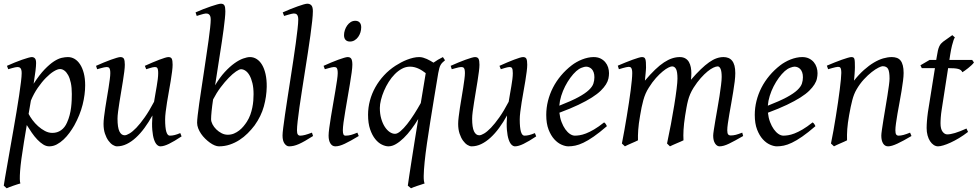

<svg xmlns="http://www.w3.org/2000/svg" viewBox="-23 -762 5225 1026"><path d="M297.9 -393.1Q284.7 -393.1 264.6 -380.9Q244.6 -368.7 222.7 -346.4Q200.7 -324.2 179.2 -293.2Q157.7 -262.2 142.1 -224.6L129.9 -153.3Q137.2 -138.7 150.4 -120.8Q163.6 -103 180.7 -87.6Q197.8 -72.3 217.3 -62Q236.8 -51.8 256.8 -51.8Q283.2 -51.8 303.5 -66.2Q323.7 -80.6 335 -106.9Q343.8 -126 349.1 -146.7Q354.5 -167.5 356.9 -187.7Q359.4 -208 360.1 -226.6Q360.8 -245.1 360.8 -259.8Q360.8 -293.9 355.5 -319.1Q350.1 -344.2 341.1 -360.6Q332 -377 320.8 -385Q309.6 -393.1 297.9 -393.1ZM169.9 -424.8Q169.9 -410.2 166.7 -383.8Q163.6 -357.4 156.7 -314.5Q188 -362.8 215.3 -391.1Q242.7 -419.4 265.4 -434.1Q288.1 -448.7 306.6 -452.9Q325.2 -457 339.8 -457Q358.9 -457 375.5 -447.3Q392.1 -437.5 404.8 -418.2Q417.5 -398.9 424.8 -370.8Q432.1 -342.8 432.1 -306.2Q432.1 -257.3 418.5 -202.6Q404.8 -147.9 374 -91.8Q362.8 -72.3 348.4 -52.5Q334 -32.7 316.9 -16.6Q299.8 -0.5 280.5 9.8Q261.2 20 240.2 20Q223.6 20 207.8 10Q191.9 0 176.5 -16.1Q161.1 -32.2 147 -52.7Q132.8 -73.2 120.1 -93.8L105 -2.9Q88.4 97.7 84.5 151.1Q80.6 204.6 85.9 218.3Q78.6 220.2 68.8 223.4Q59.1 226.6 48.6 230.2Q38.1 233.9 28.6 237.5Q19 241.2 12.7 244.1L-2.9 230Q-1 215.8 4.2 186Q9.3 156.2 16.4 116.2Q23.4 76.2 31.7 28.8Q40 -18.6 48.6 -67.4Q57.1 -116.2 65.2 -164.1Q73.2 -211.9 79.3 -252.7Q85.4 -293.5 89.1 -324.5Q92.8 -355.5 92.8 -371.1Q92.8 -382.3 90.8 -388.9Q88.9 -395.5 85.4 -398.7Q82 -401.9 78.1 -402.8Q74.2 -403.8 69.8 -403.8Q65.4 -403.8 57.4 -402.1Q49.3 -400.4 41 -397.9Q31.7 -395.5 21 -392.1L14.2 -410.2Q34.7 -419.4 55.7 -428Q76.7 -436.5 95 -442.9Q113.3 -449.2 127.2 -453.1Q141.1 -457 147 -457Q156.7 -457 163.3 -450.4Q169.9 -443.8 169.9 -424.8Z M947.3 -33.2Q907.7 -6.8 880.1 6.6Q852.5 20 834 20Q824.7 20 815.7 11.5Q806.6 2.9 800 -16.6Q793.5 -36.1 790.8 -67.6Q788.1 -99.1 791.5 -145Q771.5 -108.9 749.3 -78.6Q727.1 -48.3 703.1 -26.4Q679.2 -4.4 653.8 7.8Q628.4 20 602.1 20Q592.3 20 579.8 12.5Q567.4 4.9 556.4 -10.3Q545.4 -25.4 537.8 -47.9Q530.3 -70.3 530.3 -100.1Q530.3 -114.7 533 -137.2Q535.6 -159.7 539.6 -185.5Q543.5 -211.4 548.3 -239.3Q553.2 -267.1 557.1 -292.5Q561 -317.9 563.7 -338.4Q566.4 -358.9 566.4 -371.1Q566.4 -382.3 564.9 -388.9Q563.5 -395.5 560.8 -398.7Q558.1 -401.9 554.4 -402.8Q550.8 -403.8 546.4 -403.8Q542 -403.8 533.7 -402.1Q525.4 -400.4 517.1 -397.9Q507.3 -395.5 496.1 -392.1L490.2 -410.2Q510.7 -419.4 531.5 -428Q552.2 -436.5 569.8 -442.9Q587.4 -449.2 600.8 -453.1Q614.3 -457 620.1 -457Q634.3 -457 639.2 -447.8Q644 -438.5 644 -416Q644 -401.9 641.1 -378.9Q638.2 -356 633.8 -328.6Q629.4 -301.3 624.5 -272Q619.6 -242.7 615.2 -215.3Q610.8 -188 607.9 -165Q605 -142.1 605 -127.9Q605 -81.1 615 -60.1Q625 -39.1 643.1 -39.1Q652.8 -39.1 668.9 -48.6Q685.1 -58.1 705.6 -79.3Q726.1 -100.6 750.2 -134.8Q774.4 -168.9 800.3 -218.3Q803.7 -239.3 807.4 -260.5Q811 -281.7 814.5 -301.5Q817.9 -321.3 820.1 -339.1Q822.3 -356.9 822.3 -371.1Q822.3 -382.3 821 -388.9Q819.8 -395.5 817.4 -398.7Q814.9 -401.9 811.8 -402.8Q808.6 -403.8 804.2 -403.8Q799.8 -403.8 792.2 -402.1Q784.7 -400.4 776.9 -397.9Q768.1 -395.5 758.3 -392.1L751 -410.2Q771.5 -419.4 791.5 -428Q811.5 -436.5 828.4 -442.9Q845.2 -449.2 857.9 -453.1Q870.6 -457 877 -457Q890.6 -457 895 -447.8Q899.4 -438.5 899.4 -416Q899.4 -401.9 896.5 -379.2Q893.6 -356.4 889.2 -329.3Q884.8 -302.2 879.4 -272.7Q874 -243.2 869.6 -215.6Q865.2 -188 862.3 -164.1Q859.4 -140.1 859.4 -124Q859.4 -79.6 865.7 -58.3Q872.1 -37.1 884.3 -37.1Q897 -37.1 909.9 -40.3Q922.9 -43.5 940.4 -50.8Z M1265.1 -392.1Q1255.9 -392.1 1238.3 -380.1Q1220.7 -368.2 1199.5 -346.4Q1178.2 -324.7 1156 -295.2Q1133.8 -265.6 1115.7 -230.5Q1110.4 -195.3 1107.7 -167.7Q1105 -140.1 1105 -125Q1105 -112.3 1112.5 -97.7Q1120.1 -83 1132.8 -70.6Q1145.5 -58.1 1161.4 -50Q1177.2 -42 1194.3 -42Q1211.9 -42 1227.1 -48.3Q1242.2 -54.7 1255.1 -64.7Q1268.1 -74.7 1278.3 -87.2Q1288.6 -99.6 1296.4 -111.8Q1307.6 -129.4 1314.5 -148.4Q1321.3 -167.5 1325.2 -186.5Q1329.1 -205.6 1330.6 -223.9Q1332 -242.2 1332 -258.8Q1332 -292.5 1325.9 -317.6Q1319.8 -342.8 1310.3 -359.4Q1300.8 -376 1288.8 -384Q1276.9 -392.1 1265.1 -392.1ZM1402.3 -297.9Q1401.4 -246.1 1387 -193.6Q1372.6 -141.1 1337.4 -91.8Q1320.8 -69.8 1300.5 -49.6Q1280.3 -29.3 1256.3 -13.9Q1232.4 1.5 1205.1 10.7Q1177.7 20 1147 20Q1136.7 20 1124.3 14.9Q1111.8 9.8 1098.9 0.5Q1085.9 -8.8 1073.5 -21Q1061 -33.2 1051.5 -47.1Q1042 -61 1036.1 -76.2Q1030.3 -91.3 1030.3 -106Q1030.3 -118.7 1033.4 -146Q1036.6 -173.3 1041.7 -210Q1046.9 -246.6 1053.5 -289.6Q1060.1 -332.5 1066.7 -377.2Q1073.2 -421.9 1079.8 -465.6Q1086.4 -509.3 1091.6 -546.9Q1096.7 -584.5 1099.9 -613.3Q1103 -642.1 1103 -657.2Q1103 -668.5 1100.6 -675Q1098.1 -681.6 1094.2 -684.8Q1090.3 -688 1085.9 -689Q1081.5 -689.9 1077.1 -689.9Q1072.8 -689.9 1064.7 -687.7Q1056.6 -685.5 1048.3 -683.1Q1039.1 -680.2 1028.3 -676.8L1022 -695.8Q1042.5 -705.1 1064 -713.4Q1085.4 -721.7 1104.2 -728Q1123 -734.4 1137.2 -738.3Q1151.4 -742.2 1157.2 -742.2Q1170.9 -742.2 1176 -733.4Q1181.2 -724.6 1181.2 -702.1Q1181.2 -687 1178.7 -662.4Q1176.3 -637.7 1172.1 -606.2Q1168 -574.7 1162.4 -537.8Q1156.7 -501 1150.6 -461.9Q1144.5 -422.9 1138.4 -383.1Q1132.3 -343.3 1126.5 -306.2Q1151.4 -348.1 1178 -377Q1204.6 -405.8 1229.5 -423.6Q1254.4 -441.4 1276.1 -449.2Q1297.9 -457 1313 -457Q1332 -457 1348.6 -446.5Q1365.2 -436 1377.2 -416Q1389.2 -396 1396 -366.2Q1402.8 -336.4 1402.3 -297.9Z M1649.9 -35.2Q1626 -20 1607.7 -9.5Q1589.4 1 1574.5 7.6Q1559.6 14.2 1546.9 17.1Q1534.2 20 1522 20Q1508.3 20 1497.6 5.4Q1486.8 -9.3 1486.8 -38.1Q1486.8 -50.3 1490.5 -79.6Q1494.1 -108.9 1500 -149.4Q1505.9 -189.9 1513.4 -238.5Q1521 -287.1 1528.8 -337.9Q1536.6 -388.7 1544.2 -438.5Q1551.8 -488.3 1557.6 -531.2Q1563.5 -574.2 1567.1 -607.2Q1570.8 -640.1 1570.8 -657.2Q1570.8 -668.5 1568.6 -675Q1566.4 -681.6 1563 -684.8Q1559.6 -688 1554.9 -689Q1550.3 -689.9 1545.9 -689.9Q1542 -689.9 1533.4 -687.7Q1524.9 -685.5 1516.6 -683.1Q1506.8 -680.2 1495.1 -676.8L1487.8 -695.8Q1508.3 -705.1 1529.1 -713.4Q1549.8 -721.7 1567.6 -728Q1585.4 -734.4 1599.1 -738.3Q1612.8 -742.2 1619.1 -742.2Q1632.8 -742.2 1640.9 -733.4Q1648.9 -724.6 1648.9 -702.1Q1648.9 -683.1 1645.3 -649.4Q1641.6 -615.7 1635.7 -572.5Q1629.9 -529.3 1622.1 -479.7Q1614.3 -430.2 1606.4 -379.4Q1598.6 -328.6 1590.8 -279.5Q1583 -230.5 1577.1 -188.5Q1571.3 -146.5 1567.6 -114.5Q1564 -82.5 1564 -65.9Q1564 -49.3 1568.6 -43.2Q1573.2 -37.1 1581.1 -37.1Q1592.3 -37.1 1607.2 -41Q1622.1 -44.9 1644 -53.2Z M1894 -35.2Q1871.1 -21.5 1852.8 -11.2Q1834.5 -1 1819.3 6.1Q1804.2 13.2 1792 16.6Q1779.8 20 1769 20Q1752.4 20 1742.7 4.6Q1732.9 -10.7 1732.9 -37.1Q1732.9 -51.8 1736.6 -78.9Q1740.2 -106 1745.6 -138.9Q1751 -171.9 1757.3 -207.8Q1763.7 -243.7 1769 -276.1Q1774.4 -308.6 1778.1 -333.7Q1781.7 -358.9 1781.7 -371.1Q1781.7 -382.3 1780.3 -388.9Q1778.8 -395.5 1776.4 -398.7Q1773.9 -401.9 1770 -402.8Q1766.1 -403.8 1761.7 -403.8Q1757.8 -403.8 1749.8 -402.1Q1741.7 -400.4 1733.4 -397.9Q1724.1 -395.5 1712.9 -392.1L1706.1 -410.2Q1726.6 -419.4 1746.8 -428Q1767.1 -436.5 1784.7 -442.9Q1802.2 -449.2 1815.4 -453.1Q1828.6 -457 1835 -457Q1848.6 -457 1854.2 -447.8Q1859.9 -438.5 1859.9 -416Q1859.9 -401.9 1856.2 -374.3Q1852.5 -346.7 1846.7 -312.5Q1840.8 -278.3 1834.5 -241Q1828.1 -203.6 1822.3 -169.4Q1816.4 -135.3 1812.7 -107.7Q1809.1 -80.1 1809.1 -65.9Q1809.1 -50.8 1812.3 -43.9Q1815.4 -37.1 1823.7 -37.1Q1838.9 -37.1 1852.8 -41Q1866.7 -44.9 1886.7 -53.2ZM1907.2 -616.2Q1907.2 -602.5 1903.1 -589.1Q1898.9 -575.7 1891.1 -564.7Q1883.3 -553.7 1872.1 -546.9Q1860.8 -540 1847.2 -540Q1832 -540 1823.7 -548.8Q1815.4 -557.6 1815.4 -574.2Q1815.4 -587.4 1819.8 -600.8Q1824.2 -614.3 1832 -625.5Q1839.8 -636.7 1850.8 -643.8Q1861.8 -650.9 1875.5 -650.9Q1890.6 -650.9 1898.9 -641.8Q1907.2 -632.8 1907.2 -616.2Z M2087.9 -46.9Q2100.6 -46.9 2117.4 -61.3Q2134.3 -75.7 2152.8 -99.1Q2171.4 -122.6 2190.2 -152.1Q2209 -181.6 2225.6 -211.4L2252 -371.1Q2244.1 -377 2235.1 -383.1Q2226.1 -389.2 2215.6 -394.3Q2205.1 -399.4 2193.1 -402.6Q2181.2 -405.8 2168 -405.8Q2145.5 -405.8 2125 -394.8Q2104.5 -383.8 2086.7 -365.7Q2068.8 -347.7 2054.2 -324.5Q2039.6 -301.3 2029.1 -276.6Q2018.6 -252 2012.7 -228Q2006.8 -204.1 2006.8 -185.1Q2006.8 -153.3 2014.2 -127.9Q2021.5 -102.5 2033.2 -84.5Q2044.9 -66.4 2059.3 -56.6Q2073.7 -46.9 2087.9 -46.9ZM2355 -439.9Q2346.7 -433.1 2341.3 -427.7Q2335.9 -422.4 2331.8 -415.3Q2327.6 -408.2 2324.7 -397.9Q2321.8 -387.7 2318.8 -371.1Q2308.1 -306.2 2297.1 -240.2Q2286.1 -174.3 2276.4 -112.5Q2266.6 -50.8 2258.5 4.6Q2250.5 60.1 2246.1 104Q2241.7 147.9 2241.2 177.7Q2240.7 207.5 2246.1 218.3Q2239.3 220.7 2229.5 223.9Q2219.7 227.1 2209.2 230.5Q2198.7 233.9 2189 237.5Q2179.2 241.2 2173.3 244.1L2156.2 230Q2158.7 211.4 2164.1 176Q2169.4 140.6 2176.8 93.5Q2184.1 46.4 2193.1 -9.8Q2202.1 -65.9 2211.9 -126Q2194.8 -97.7 2175 -71.3Q2155.3 -44.9 2134.5 -24.7Q2113.8 -4.4 2093 7.8Q2072.3 20 2052.7 20Q2036.6 20 2017.6 10.7Q1998.5 1.5 1982.2 -18.8Q1965.8 -39.1 1954.8 -71Q1943.8 -103 1943.8 -148.9Q1943.8 -187.5 1953.9 -224.9Q1963.9 -262.2 1982.9 -296.1Q2002 -330.1 2029.1 -359.4Q2056.2 -388.7 2090.8 -411.1Q2104.5 -419.9 2120.1 -428.2Q2135.7 -436.5 2152.1 -442.9Q2168.5 -449.2 2184.8 -453.1Q2201.2 -457 2216.8 -457Q2227.5 -457 2237.8 -454.1Q2248 -451.2 2257.8 -446.8Q2267.6 -442.4 2276.4 -437.3Q2285.2 -432.1 2293.5 -427.2Q2304.7 -435.5 2317.4 -442.9Q2330.1 -450.2 2343.8 -457Z M2842.3 -33.2Q2802.7 -6.8 2775.1 6.6Q2747.6 20 2729 20Q2719.7 20 2710.7 11.5Q2701.7 2.9 2695.1 -16.6Q2688.5 -36.1 2685.8 -67.6Q2683.1 -99.1 2686.5 -145Q2666.5 -108.9 2644.3 -78.6Q2622.1 -48.3 2598.1 -26.4Q2574.2 -4.4 2548.8 7.8Q2523.4 20 2497.1 20Q2487.3 20 2474.9 12.5Q2462.4 4.9 2451.4 -10.3Q2440.4 -25.4 2432.9 -47.9Q2425.3 -70.3 2425.3 -100.1Q2425.3 -114.7 2428 -137.2Q2430.7 -159.7 2434.6 -185.5Q2438.5 -211.4 2443.4 -239.3Q2448.2 -267.1 2452.1 -292.5Q2456.1 -317.9 2458.7 -338.4Q2461.4 -358.9 2461.4 -371.1Q2461.4 -382.3 2460 -388.9Q2458.5 -395.5 2455.8 -398.7Q2453.1 -401.9 2449.5 -402.8Q2445.8 -403.8 2441.4 -403.8Q2437 -403.8 2428.7 -402.1Q2420.4 -400.4 2412.1 -397.9Q2402.3 -395.5 2391.1 -392.1L2385.3 -410.2Q2405.8 -419.4 2426.5 -428Q2447.3 -436.5 2464.8 -442.9Q2482.4 -449.2 2495.8 -453.1Q2509.3 -457 2515.1 -457Q2529.3 -457 2534.2 -447.8Q2539.1 -438.5 2539.1 -416Q2539.1 -401.9 2536.1 -378.9Q2533.2 -356 2528.8 -328.6Q2524.4 -301.3 2519.5 -272Q2514.6 -242.7 2510.3 -215.3Q2505.9 -188 2502.9 -165Q2500 -142.1 2500 -127.9Q2500 -81.1 2510 -60.1Q2520 -39.1 2538.1 -39.1Q2547.9 -39.1 2564 -48.6Q2580.1 -58.1 2600.6 -79.3Q2621.1 -100.6 2645.3 -134.8Q2669.4 -168.9 2695.3 -218.3Q2698.7 -239.3 2702.4 -260.5Q2706.1 -281.7 2709.5 -301.5Q2712.9 -321.3 2715.1 -339.1Q2717.3 -356.9 2717.3 -371.1Q2717.3 -382.3 2716.1 -388.9Q2714.8 -395.5 2712.4 -398.7Q2710 -401.9 2706.8 -402.8Q2703.6 -403.8 2699.2 -403.8Q2694.8 -403.8 2687.3 -402.1Q2679.7 -400.4 2671.9 -397.9Q2663.1 -395.5 2653.3 -392.1L2646 -410.2Q2666.5 -419.4 2686.5 -428Q2706.5 -436.5 2723.4 -442.9Q2740.2 -449.2 2752.9 -453.1Q2765.6 -457 2772 -457Q2785.6 -457 2790 -447.8Q2794.4 -438.5 2794.4 -416Q2794.4 -401.9 2791.5 -379.2Q2788.6 -356.4 2784.2 -329.3Q2779.8 -302.2 2774.4 -272.7Q2769 -243.2 2764.6 -215.6Q2760.3 -188 2757.3 -164.1Q2754.4 -140.1 2754.4 -124Q2754.4 -79.6 2760.7 -58.3Q2767.1 -37.1 2779.3 -37.1Q2792 -37.1 2804.9 -40.3Q2817.9 -43.5 2835.4 -50.8Z M3056.2 -381.8Q3040 -367.2 3024.7 -346.2Q3009.3 -325.2 2996.8 -300.8Q2984.4 -276.4 2976.1 -249.8Q2967.8 -223.1 2965.8 -197.3Q3029.8 -222.2 3067.1 -242.4Q3104.5 -262.7 3123.5 -280.8Q3142.6 -298.8 3147.9 -315.4Q3153.3 -332 3153.3 -349.1Q3153.3 -364.3 3149.4 -375.2Q3145.5 -386.2 3139.2 -392.8Q3132.8 -399.4 3124.8 -402.6Q3116.7 -405.8 3108.4 -405.8Q3100.6 -405.8 3085.4 -400.1Q3070.3 -394.5 3056.2 -381.8ZM3231.4 -371.1Q3231.4 -357.4 3228.3 -342.3Q3225.1 -327.1 3215.1 -311Q3205.1 -294.9 3187.3 -277.3Q3169.4 -259.8 3139.9 -241Q3110.4 -222.2 3067.9 -201.9Q3025.4 -181.6 2966.3 -159.7Q2969.2 -132.3 2977.8 -109.9Q2986.3 -87.4 2997.8 -71.3Q3009.3 -55.2 3022.7 -46.1Q3036.1 -37.1 3049.3 -37.1Q3059.6 -37.1 3074.2 -39.3Q3088.9 -41.5 3108.2 -48.8Q3127.4 -56.2 3151.6 -70.3Q3175.8 -84.5 3205.1 -107.9Q3210.4 -105 3214.6 -98.4Q3218.8 -91.8 3220.2 -87.9Q3180.2 -53.2 3149.4 -32Q3118.7 -10.7 3094.5 0.7Q3070.3 12.2 3051 16.1Q3031.7 20 3014.2 20Q2998 20 2977.5 11Q2957 2 2939 -17.8Q2920.9 -37.6 2908.4 -69.6Q2896 -101.6 2896 -147.9Q2896 -186 2905.3 -222.9Q2914.6 -259.8 2931.9 -293.7Q2949.2 -327.6 2974.6 -357.9Q3000 -388.2 3032.2 -413.1Q3043.5 -421.9 3057.6 -429.9Q3071.8 -438 3087.2 -444.1Q3102.5 -450.2 3118.4 -453.6Q3134.3 -457 3149.4 -457Q3170.4 -457 3185.8 -449.5Q3201.2 -441.9 3211.4 -429.7Q3221.7 -417.5 3226.6 -402.1Q3231.4 -386.7 3231.4 -371.1Z M3948.2 -35.2Q3902.8 -8.8 3873 5.6Q3843.3 20 3822.3 20Q3808.1 20 3798.1 4.6Q3788.1 -10.7 3788.1 -37.1Q3788.1 -45.9 3791.5 -67.9Q3794.9 -89.8 3799.8 -119.4Q3804.7 -148.9 3810.8 -182.6Q3816.9 -216.3 3821.8 -248.3Q3826.7 -280.3 3830.1 -307.6Q3833.5 -335 3833.5 -351.1Q3833.5 -381.3 3827.4 -394.3Q3821.3 -407.2 3812.5 -407.2Q3803.2 -407.2 3789.1 -400.6Q3774.9 -394 3757.8 -380.1Q3740.7 -366.2 3721.4 -344.5Q3702.1 -322.8 3683.1 -293Q3672.4 -275.9 3665.3 -259.3Q3658.2 -242.7 3653.6 -224.9Q3648.9 -207 3645.5 -187.3Q3642.1 -167.5 3638.2 -144Q3631.3 -99.6 3629.6 -67.9Q3627.9 -36.1 3629.4 -12.2Q3622.6 -8.8 3612.8 -4.6Q3603 -0.5 3592.8 3.9Q3582.5 8.3 3573 12.5Q3563.5 16.6 3557.1 20L3541.5 4.9Q3552.2 -44.9 3562.3 -98.6Q3572.3 -152.3 3580.1 -200.4Q3587.9 -248.5 3592.5 -286.1Q3597.2 -323.7 3597.2 -341.8Q3597.2 -378.9 3589.6 -393.1Q3582 -407.2 3568.4 -407.2Q3562 -407.2 3548.8 -400.9Q3535.6 -394.5 3518.6 -380.6Q3501.5 -366.7 3482.2 -345.2Q3462.9 -323.7 3444.3 -293.9Q3434.1 -278.3 3427 -261.7Q3419.9 -245.1 3414.8 -226.8Q3409.7 -208.5 3405.5 -188Q3401.4 -167.5 3397.5 -144Q3389.6 -99.6 3387.5 -67.6Q3385.3 -35.6 3386.2 -12.2Q3379.9 -8.8 3370.4 -4.6Q3360.8 -0.5 3350.8 3.9Q3340.8 8.3 3331.5 12.5Q3322.3 16.6 3316.4 20L3300.3 4.9Q3307.1 -29.3 3313.7 -66.7Q3320.3 -104 3326.4 -141.1Q3332.5 -178.2 3337.9 -213.6Q3343.3 -249 3347.2 -279.3Q3351.1 -309.6 3353.3 -333.3Q3355.5 -356.9 3355.5 -371.1Q3355.5 -382.3 3354 -388.9Q3352.5 -395.5 3349.9 -399.2Q3347.2 -402.8 3343.8 -403.8Q3340.3 -404.8 3336.4 -404.8Q3331.5 -404.8 3323 -402.8Q3314.5 -400.9 3305.7 -398.4Q3295.4 -395.5 3284.2 -392.1L3278.3 -411.1Q3298.8 -419.9 3319.3 -428.2Q3339.8 -436.5 3357.4 -442.9Q3375 -449.2 3388.2 -453.1Q3401.4 -457 3407.2 -457Q3414.6 -457 3418.9 -454.6Q3423.3 -452.1 3425.5 -446Q3427.7 -439.9 3428.5 -429Q3429.2 -418 3429.2 -400.9Q3429.2 -395.5 3428.5 -387.5Q3427.7 -379.4 3427 -369.9Q3426.3 -360.4 3425 -350.1Q3423.8 -339.8 3423.3 -331.1Q3452.1 -365.2 3477.3 -389.4Q3502.4 -413.6 3525.1 -428.5Q3547.9 -443.4 3568.6 -450.2Q3589.4 -457 3609.4 -457Q3627.4 -457 3639.6 -449.7Q3651.9 -442.4 3658.7 -430.2Q3665.5 -418 3668.5 -402.6Q3671.4 -387.2 3671.4 -371.1Q3671.4 -361.8 3670.9 -354.2Q3670.4 -346.7 3669.4 -335.9Q3697.8 -368.7 3721.7 -391.6Q3745.6 -414.6 3766.4 -429.2Q3787.1 -443.8 3805.9 -450.4Q3824.7 -457 3843.3 -457Q3857.4 -457 3869.1 -452.4Q3880.9 -447.8 3889.2 -437.5Q3897.5 -427.2 3901.9 -410.9Q3906.2 -394.5 3906.2 -371.1Q3906.2 -352.5 3903.1 -326.4Q3899.9 -300.3 3895 -271Q3890.1 -241.7 3884.8 -210.9Q3879.4 -180.2 3874.5 -152.6Q3869.6 -125 3866.5 -102.3Q3863.3 -79.6 3863.3 -65.9Q3863.3 -49.3 3868.2 -43.7Q3873 -38.1 3881.3 -38.1Q3895.5 -38.1 3909.4 -41.7Q3923.3 -45.4 3943.4 -53.2Z M4170.4 -381.8Q4154.3 -367.2 4138.9 -346.2Q4123.5 -325.2 4111.1 -300.8Q4098.6 -276.4 4090.3 -249.8Q4082 -223.1 4080.1 -197.3Q4144 -222.2 4181.4 -242.4Q4218.8 -262.7 4237.8 -280.8Q4256.8 -298.8 4262.2 -315.4Q4267.6 -332 4267.6 -349.1Q4267.6 -364.3 4263.7 -375.2Q4259.8 -386.2 4253.4 -392.8Q4247.1 -399.4 4239 -402.6Q4231 -405.8 4222.7 -405.8Q4214.8 -405.8 4199.7 -400.1Q4184.6 -394.5 4170.4 -381.8ZM4345.7 -371.1Q4345.7 -357.4 4342.5 -342.3Q4339.4 -327.1 4329.3 -311Q4319.3 -294.9 4301.5 -277.3Q4283.7 -259.8 4254.2 -241Q4224.6 -222.2 4182.1 -201.9Q4139.6 -181.6 4080.6 -159.7Q4083.5 -132.3 4092 -109.9Q4100.6 -87.4 4112.1 -71.3Q4123.5 -55.2 4137 -46.1Q4150.4 -37.1 4163.6 -37.1Q4173.8 -37.1 4188.5 -39.3Q4203.1 -41.5 4222.4 -48.8Q4241.7 -56.2 4265.9 -70.3Q4290 -84.5 4319.3 -107.9Q4324.7 -105 4328.9 -98.4Q4333 -91.8 4334.5 -87.9Q4294.4 -53.2 4263.7 -32Q4232.9 -10.7 4208.7 0.7Q4184.6 12.2 4165.3 16.1Q4146 20 4128.4 20Q4112.3 20 4091.8 11Q4071.3 2 4053.2 -17.8Q4035.2 -37.6 4022.7 -69.6Q4010.3 -101.6 4010.3 -147.9Q4010.3 -186 4019.5 -222.9Q4028.8 -259.8 4046.1 -293.7Q4063.5 -327.6 4088.9 -357.9Q4114.3 -388.2 4146.5 -413.1Q4157.7 -421.9 4171.9 -429.9Q4186 -438 4201.4 -444.1Q4216.8 -450.2 4232.7 -453.6Q4248.5 -457 4263.7 -457Q4284.7 -457 4300 -449.5Q4315.4 -441.9 4325.7 -429.7Q4335.9 -417.5 4340.8 -402.1Q4345.7 -386.7 4345.7 -371.1Z M4847.7 -35.2Q4803.2 -8.8 4772.2 5.6Q4741.2 20 4722.7 20Q4705.6 20 4696 4.6Q4686.5 -10.7 4686.5 -37.1Q4686.5 -45.9 4689.7 -68.6Q4692.9 -91.3 4697.8 -121.6Q4702.6 -151.9 4708.5 -186Q4714.4 -220.2 4719.2 -251Q4724.1 -281.7 4727.3 -306.2Q4730.5 -330.6 4730.5 -341.8Q4730.5 -378.9 4722.7 -393.6Q4714.8 -408.2 4693.4 -408.2Q4687 -408.2 4671.1 -400.4Q4655.3 -392.6 4635.3 -377Q4615.2 -361.3 4593.5 -337.9Q4571.8 -314.5 4553.7 -283.2Q4540 -259.8 4531.5 -227.1Q4522.9 -194.3 4514.6 -147Q4506.8 -103.5 4504.6 -72.3Q4502.4 -41 4503.4 -12.2Q4497.1 -8.8 4487.5 -4.6Q4478 -0.5 4468 3.9Q4458 8.3 4448.7 12.5Q4439.5 16.6 4433.6 20L4417.5 4.9Q4424.3 -27.3 4430.9 -64.9Q4437.5 -102.5 4443.6 -140.4Q4449.7 -178.2 4455.1 -215.1Q4460.4 -252 4464.4 -283Q4468.3 -314 4470.5 -337.4Q4472.7 -360.8 4472.7 -372.1Q4472.7 -383.3 4471.4 -389.9Q4470.2 -396.5 4468 -399.7Q4465.8 -402.8 4462.4 -403.8Q4459 -404.8 4454.6 -404.8Q4450.2 -404.8 4441.7 -402.8Q4433.1 -400.9 4424.3 -398.4Q4414.1 -395.5 4402.3 -392.1L4395.5 -411.1Q4416 -419.9 4436.8 -428.2Q4457.5 -436.5 4475.6 -442.9Q4493.7 -449.2 4507.1 -453.1Q4520.5 -457 4526.4 -457Q4533.2 -457 4537.1 -454.8Q4541 -452.6 4542.7 -446.8Q4544.4 -440.9 4544.9 -430.2Q4545.4 -419.4 4545.4 -401.9Q4545.4 -396.5 4544.9 -387.2Q4544.4 -377.9 4543.7 -367.4Q4543 -356.9 4542 -346.9Q4541 -336.9 4540.5 -331.1Q4566.9 -364.3 4593.8 -388.2Q4620.6 -412.1 4646.5 -427.5Q4672.4 -442.9 4696.5 -450Q4720.7 -457 4742.7 -457Q4757.8 -457 4769.8 -452.6Q4781.7 -448.2 4789.6 -438.2Q4797.4 -428.2 4801.5 -411.9Q4805.7 -395.5 4805.7 -372.1Q4805.7 -355 4802.5 -329.6Q4799.3 -304.2 4794.4 -274.7Q4789.6 -245.1 4783.7 -213.9Q4777.8 -182.6 4772.9 -154.3Q4768.1 -126 4764.9 -102.8Q4761.7 -79.6 4761.7 -65.9Q4761.7 -49.3 4766.1 -43.2Q4770.5 -37.1 4779.3 -37.1Q4790.5 -37.1 4805.2 -41Q4819.8 -44.9 4840.3 -53.2Z M5149.9 -57.1Q5126 -38.6 5102.1 -24.2Q5078.1 -9.8 5056.6 0Q5035.2 9.8 5017.8 14.9Q5000.5 20 4989.7 20Q4977.5 20 4966.6 12.7Q4955.6 5.4 4947 -7.6Q4938.5 -20.5 4933.6 -38.6Q4928.7 -56.6 4928.7 -78.1Q4928.7 -87.4 4929.2 -96.7Q4929.7 -106 4930.4 -116Q4931.2 -126 4932.4 -137.2Q4933.6 -148.4 4935.5 -162.1L4973.1 -397.9H4902.8L4895.5 -413.1L4944.8 -441.9H4980L4982.9 -459Q4985.8 -479 4989 -492.2Q4992.2 -505.4 4996.3 -514.2Q5000.5 -522.9 5005.4 -528.6Q5010.3 -534.2 5016.6 -539.1L5065.9 -574.2L5079.6 -562Q5076.2 -557.6 5072.3 -546.4Q5068.8 -536.6 5064.2 -518.6Q5059.6 -500.5 5054.7 -470.2L5050.3 -441.9H5171.9L5181.6 -428.2Q5176.8 -421.4 5168.2 -413.3Q5159.7 -405.3 5150.4 -397.9Q5141.1 -390.6 5132.6 -384.5Q5124 -378.4 5119.6 -376Q5116.7 -382.8 5111.6 -387Q5106.4 -391.1 5097.7 -393.6Q5088.9 -396 5075.9 -397Q5063 -397.9 5044.9 -397.9H5043.5L5008.8 -173.8Q5007.3 -164.6 5006.1 -154.1Q5004.9 -143.6 5004.2 -134Q5003.4 -124.5 5003.2 -116.2Q5002.9 -107.9 5002.9 -103Q5002.9 -72.8 5013.9 -58.3Q5024.9 -43.9 5038.6 -43.9Q5055.7 -43.9 5080.3 -51.3Q5105 -58.6 5141.6 -75.2Z"/></svg>

Font: Gentium Plus Eur
Style: Italic
Weight: 400
Italic angle: -8°
Designer: J. Victor Gaultney, Annie Olsen, Iska Routamaa, Becca Hirsbrunner
Foundry: SIL International
Version: Version 5.000